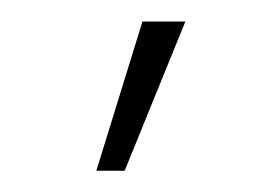

<svg xmlns="http://www.w3.org/2000/svg" viewBox="-20 -710 257 179"><path d="M69.8 -550.8 112.8 -689.9H152.8L96.2 -550.8Z"/></svg>

Font: HK Grotesk Light Legacy
Style: Regular
Weight: 300
Designer: Alfredo Marco Pradil
Foundry: Hanken Design Co.
Version: Version 2.022;PS 002.022;hotconv 1.0.88;makeotf.lib2.5.64775